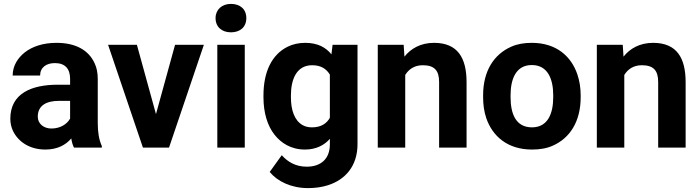

<svg xmlns="http://www.w3.org/2000/svg" viewBox="-20 -758 3594 986"><path d="M482 -128V-352C482 -383 477 -410 466 -433C435 -501 368 -538 270 -538C201 -538 145 -519 106 -488C74 -462 45 -423 45 -370H186C186 -412 218 -434 262 -434C315 -434 340 -404 340 -353V-323H277C143 -323 33 -279 33 -148C33 -125 38 -104 47 -85C74 -30 132 10 213 10C275 10 318 -14 346 -47C349 -28 353 -13 360 0H503V-8C488 -41 482 -79 482 -128ZM174 -159C174 -218 221 -240 282 -240H340V-149C324 -120 289 -98 244 -98C205 -98 174 -122 174 -159Z M781 -172 683 -528H535L714 0H848L1027 -528H879Z M1237 0V-528H1096V0ZM1166 -592C1213 -592 1245 -619 1245 -665C1245 -711 1213 -738 1166 -738C1120 -738 1087 -709 1087 -665C1087 -619 1120 -592 1166 -592Z M1674 -45V-17C1674 57 1629 98 1555 98C1497 98 1456 72 1427 39L1365 125C1405 174 1476 208 1562 208C1599 208 1634 203 1665 193C1752 165 1816 96 1816 -18V-528H1688L1682 -479C1653 -515 1611 -538 1547 -538C1514 -538 1483 -531 1457 -518C1376 -478 1333 -389 1333 -268V-258C1333 -178 1354 -111 1390 -66C1423 -24 1474 10 1546 10C1604 10 1646 -13 1674 -45ZM1674 -375V-153C1657 -123 1628 -104 1582 -104C1563 -104 1547 -108 1533 -116C1492 -140 1474 -193 1474 -258V-268C1474 -349 1502 -423 1583 -423C1629 -423 1656 -404 1674 -375Z M2151 -423C2210 -423 2235 -397 2235 -337V0H2376V-336C2376 -460 2331 -538 2209 -538C2140 -538 2089 -508 2057 -467L2053 -528H1920V0H2061V-373C2078 -401 2107 -423 2151 -423Z M2461 -269V-259C2461 -220 2466 -185 2477 -152C2509 -58 2587 10 2712 10C2752 10 2788 4 2819 -10C2907 -49 2962 -134 2962 -259V-269C2962 -308 2956 -343 2945 -376C2913 -470 2836 -538 2711 -538C2671 -538 2636 -532 2605 -518C2517 -479 2461 -394 2461 -269ZM2821 -269V-259C2821 -176 2794 -104 2712 -104C2628 -104 2602 -175 2602 -259V-269C2602 -351 2629 -424 2711 -424C2793 -424 2821 -352 2821 -269Z M3276 -423C3335 -423 3360 -397 3360 -337V0H3501V-336C3501 -460 3456 -538 3334 -538C3265 -538 3214 -508 3182 -467L3178 -528H3045V0H3186V-373C3203 -401 3232 -423 3276 -423Z"/></svg>

Font: Asimov
Style: Regular
Weight: 500
Designer: Google
Version: Version 2.000980; 2014